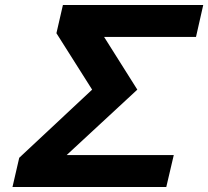

<svg xmlns="http://www.w3.org/2000/svg" viewBox="-20 -749 834 769"><path d="M530 -390 247 -128H676L646 0H30L57 -117L349 -390L206 -616L232 -729H794L765 -601H397Z"/></svg>

Font: Miedinger
Style: Bold-Italic
Weight: 700
Italic angle: -13°
Version: Version 001.000